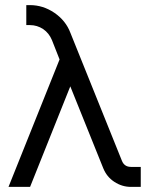

<svg xmlns="http://www.w3.org/2000/svg" viewBox="-20 -732 583 752"><path d="M83 -712V-633.7H97.2Q125.5 -633.7 149.2 -618Q172.2 -602.2 183.5 -574.8L213.3 -499.2L13.3 0H97.8L255.3 -393.8L384.5 -72.8Q398.2 -39.2 427.5 -20Q457.8 0 493 0H531.3V-78.3H493Q467 -78.3 457.5 -102.3L255.7 -603.5Q237.8 -651.3 192.5 -682.2Q148.3 -712 97.2 -712Z"/></svg>

Font: Unageo Variable
Style: Regular
Weight: 300
Designer: Richard Sepsi
Foundry: Richard Sepsi
Version: Version 2.200